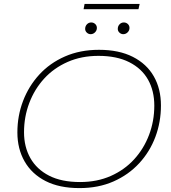

<svg xmlns="http://www.w3.org/2000/svg" viewBox="-20 -959 877 983"><path d="M387 4Q284 4 213.5 -32Q143 -68 106 -132.5Q69 -197 69 -281Q69 -366 98 -442Q127 -518 181 -577Q235 -636 312.5 -670Q390 -704 487 -704Q589 -704 660 -668Q731 -632 767.5 -568Q804 -504 804 -419Q804 -334 775.5 -258Q747 -182 692.5 -123Q638 -64 561 -30Q484 4 387 4ZM390 -27Q477 -27 547 -58Q617 -89 666.5 -143Q716 -197 743 -268Q770 -339 770 -418Q770 -494 738 -551Q706 -608 642 -640.5Q578 -673 484 -673Q397 -673 326.5 -642Q256 -611 206.5 -557Q157 -503 130 -432Q103 -361 103 -282Q103 -207 135.5 -149.5Q168 -92 231.5 -59.5Q295 -27 390 -27ZM611 -784Q600 -784 591.5 -792Q583 -800 583 -811Q583 -825 592 -834.5Q601 -844 614 -844Q626 -844 634.5 -836Q643 -828 643 -816Q643 -803 633.5 -793.5Q624 -784 611 -784ZM444 -784Q433 -784 424.5 -792Q416 -800 416 -811Q416 -825 425 -834.5Q434 -844 447 -844Q459 -844 467.5 -836Q476 -828 476 -816Q476 -803 466.5 -793.5Q457 -784 444 -784ZM408 -912 413 -939H695L689 -912Z"/></svg>

Font: Montserrat Thin ExtraLight
Style: Italic
Weight: 250
Italic angle: -11.3°
Version: Version 9.000